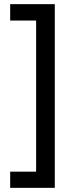

<svg xmlns="http://www.w3.org/2000/svg" viewBox="-20 -743 350 925"><path d="M29 84H154V-644H29V-723H244V162H29Z"/></svg>

Font: Noto Sans Lao UI ExtCond Med
Style: Regular
Weight: 500
Width: 2
Designer: Monotype Design Team
Foundry: Monotype Imaging Inc.
Version: Version 2.000; ttfautohint (v1.8.4.7-5d5b)